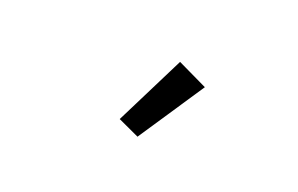

<svg xmlns="http://www.w3.org/2000/svg" viewBox="-41 -901 681 439"><g transform="rotate(20 300.0 -682.0)"><path d="M307 -585 255 -609 340 -779 413 -744Z"/></g></svg>

Font: IBM Plex Mono
Style: Regular
Weight: 400
Monospace: yes
Designer: Mike Abbink, Paul van der Laan, Pieter van Rosmalen
Foundry: Bold Monday
Version: Version 2.3